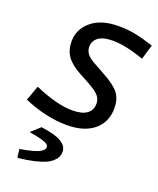

<svg xmlns="http://www.w3.org/2000/svg" viewBox="-173 -769 971 1177"><g transform="rotate(20 312.5 -180.5)"><path d="M300.8 -83Q364.3 -83 396.2 -106Q428.2 -128.9 428.2 -171.9Q428.2 -199.7 411.1 -221.4Q394 -243.2 340.8 -272.9L273.9 -309.1Q209.5 -344.2 181.6 -383.5Q153.8 -422.9 153.8 -480Q153.8 -559.1 217.3 -612.5Q280.8 -666 395 -666Q454.6 -666 506.3 -655.5Q558.1 -645 625 -623L596.2 -526.9Q475.6 -569.8 392.1 -569.8Q328.6 -569.8 297.9 -547.1Q267.1 -524.4 267.1 -485.8Q267.1 -460.4 282.2 -440.2Q297.4 -419.9 337.9 -397.9L404.8 -360.8Q485.4 -316.9 513.2 -279.5Q541 -242.2 541 -183.1Q541 -92.3 477.3 -39.6Q413.6 13.2 300.8 13.2Q166 13.2 19 -49.8L54.2 -147Q202.1 -83 300.8 -83ZM85.9 305.2 79.1 252 80.1 250Q128.4 241.7 160.4 232.9Q192.4 224.1 207.3 215.1Q222.2 206.1 227.5 198.5Q232.9 190.9 232.9 182.1Q232.9 172.4 223.6 164.6Q214.4 156.7 185.1 148.2Q155.8 139.6 105 131.8V128.9L161.1 78.1Q254.4 90.3 294.2 115Q334 139.6 334 175.8Q334 193.8 327.4 209Q320.8 224.1 303.7 239.7Q286.6 255.4 259.3 267.3Q231.9 279.3 188 289.3Q144 299.3 85.9 305.2Z"/></g></svg>

Font: IntelOne Mono Medium
Style: Italic
Weight: 500
Italic angle: -16°
Designer: Fred Shallcrass
Foundry: Frere-Jones Type LLC
Version: Version 1.200;hotconv 1.1.0;makeotfexe 2.6.0;FJTRelease1.2